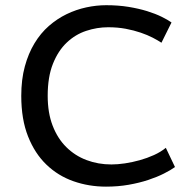

<svg xmlns="http://www.w3.org/2000/svg" viewBox="-20 -694 707 727"><path d="M60.5 0ZM642.6 -61.5Q626.5 -49.8 600.8 -36.9Q575.2 -23.9 541.5 -12.7Q507.8 -1.5 467.3 5.6Q426.8 12.7 381.3 12.7Q316.4 12.7 258.1 -7.8Q199.7 -28.3 155.8 -70.6Q111.8 -112.8 86.2 -177.5Q60.5 -242.2 60.5 -331.1Q60.5 -393.1 74 -442.4Q87.4 -491.7 110.6 -530Q133.8 -568.4 165 -595.7Q196.3 -623 232.2 -640.4Q268.1 -657.7 306.4 -666Q344.7 -674.3 382.3 -674.3Q427.7 -674.3 466.6 -668Q505.4 -661.6 536.9 -651.9Q568.4 -642.1 591.8 -630.6Q615.2 -619.1 629.4 -608.9L591.3 -532.2Q578.1 -541 558.3 -551.3Q538.6 -561.5 512.9 -570.3Q487.3 -579.1 456.3 -585Q425.3 -590.8 389.6 -590.8Q347.2 -590.8 306.2 -577.1Q265.1 -563.5 232.7 -532.7Q200.2 -502 180.4 -452.4Q160.6 -402.8 160.6 -331.1Q160.6 -266.6 179.4 -218Q198.2 -169.4 231 -137Q263.7 -104.5 307.6 -87.9Q351.6 -71.3 401.9 -71.3Q425.3 -71.3 453.1 -75.4Q481 -79.6 509 -87.4Q537.1 -95.2 563 -106.9Q588.9 -118.7 607.9 -134.3Z"/></svg>

Font: PT Astra Sans
Style: Regular
Weight: 400
Designer: A.Korolkova, I. Chaeva
Foundry: ParaType Ltd
Version: Version 1.001; ttfautohint (v1.6)